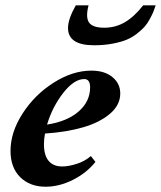

<svg xmlns="http://www.w3.org/2000/svg" viewBox="-20 -690 604 721"><path d="M333 -520Q235.4 -520 235.4 -585Q235.4 -618.2 264.6 -669.9H312.5Q300.8 -624.5 314.5 -605.2Q328.1 -585.9 371.6 -585.9Q413.6 -585.9 448.7 -606.4Q483.9 -627 517.6 -669.9H564.5Q559.6 -654.8 555.7 -645.3Q551.8 -635.7 542.5 -618.4Q533.2 -601.1 522.7 -589.4Q512.2 -577.6 494.1 -563.5Q476.1 -549.3 454.6 -540.5Q433.1 -531.7 401.6 -525.9Q370.1 -520 333 -520ZM151.4 11.2Q92.3 11.2 55.9 -24.7Q19.5 -60.5 19.5 -123.5Q19.5 -193.4 64.9 -263.9Q110.4 -334.5 181.6 -379.6Q252.9 -424.8 323.2 -424.8Q372.6 -424.8 402.1 -400.6Q431.6 -376.5 431.6 -338.9Q431.6 -295.9 393.1 -262.9Q354.5 -230 292 -211.9Q229.5 -193.8 148.9 -188.5Q145 -166.5 145 -148.4Q145 -106.9 162.6 -85.9Q180.2 -64.9 213.4 -64.9Q237.3 -64.9 267.6 -74.5Q297.9 -84 321.3 -104L338.4 -82Q304.7 -40 253.4 -14.4Q202.1 11.2 151.4 11.2ZM296.4 -393.1Q258.3 -393.1 217.5 -341.1Q176.8 -289.1 156.7 -222.2Q232.4 -233.9 275.4 -271.5Q318.4 -309.1 318.4 -361.8Q318.4 -393.1 296.4 -393.1Z"/></svg>

Font: Elstob 18pt ExtraBold
Style: Italic
Weight: 800
Italic angle: -20°
Designer: Peter S. Baker
Version: Version 1.015